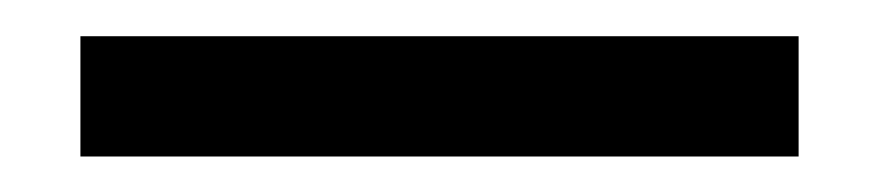

<svg xmlns="http://www.w3.org/2000/svg" viewBox="-20 -20 485 106"><path d="M24.4 66.4V0H420.9V66.4Z"/></svg>

Font: Crimson Pro ExtraLight SemiBold
Style: Regular
Weight: 600
Version: Version 1.002